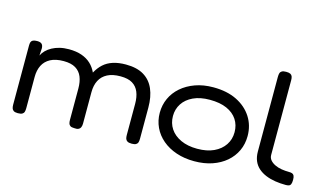

<svg xmlns="http://www.w3.org/2000/svg" viewBox="-84 -964 2119 1244"><g transform="rotate(15 976.0 -342.0)"><path d="M92 10Q73 10 64 4Q55 -2 52 -12Q49 -22 49 -36V-432Q49 -446 52 -455Q55 -464 64.5 -469Q74 -474 93 -474Q115 -474 124.5 -464.5Q134 -455 134 -435L131 -387Q140 -406 156 -422Q172 -438 194 -450Q216 -462 244 -469Q272 -476 306 -476Q356 -476 392.5 -463Q429 -450 454 -426.5Q479 -403 494 -370Q513 -405 539 -428.5Q565 -452 602 -464Q639 -476 688 -476Q762 -476 808.5 -448Q855 -420 877.5 -368Q900 -316 900 -244V-35Q900 -21 897 -11Q894 -1 884.5 4.5Q875 10 856 10Q836 10 826.5 4Q817 -2 814 -12Q811 -22 811 -36V-245Q811 -291 797.5 -324Q784 -357 754.5 -375Q725 -393 674 -393Q621 -393 586.5 -375Q552 -357 535 -324Q518 -291 518 -245V-34Q518 -20 513.5 -9.5Q509 1 498.5 6Q488 11 470 9Q452 9 443.5 3Q435 -3 432.5 -13Q430 -23 430 -36V-245Q430 -291 416.5 -324Q403 -357 373 -375Q343 -393 293 -393Q239 -393 204.5 -374.5Q170 -356 153.5 -323Q137 -290 137 -245V-35Q137 -21 134 -11Q131 -1 121.5 4.5Q112 10 92 10Z M1276 15Q1210 15 1155.5 -3.5Q1101 -22 1061.5 -55.5Q1022 -89 1001 -134Q980 -179 980 -231Q980 -283 1000.5 -328Q1021 -373 1060 -407Q1099 -441 1153 -460.5Q1207 -480 1274 -480Q1366 -480 1431.5 -447.5Q1497 -415 1533 -359Q1569 -303 1569 -232Q1569 -178 1548 -133Q1527 -88 1488.5 -55Q1450 -22 1396.5 -3.5Q1343 15 1276 15ZM1274 -68Q1339 -68 1385 -89.5Q1431 -111 1456 -148.5Q1481 -186 1481 -234Q1481 -282 1457 -318.5Q1433 -355 1387 -375.5Q1341 -396 1273 -396Q1208 -396 1162 -374.5Q1116 -353 1092 -316Q1068 -279 1068 -233Q1068 -185 1092.5 -148Q1117 -111 1163.5 -89.5Q1210 -68 1274 -68Z M1889 10Q1852 10 1817.5 4.5Q1783 -1 1754 -13Q1725 -25 1703.5 -44Q1682 -63 1670.5 -90Q1659 -117 1659 -153V-653Q1659 -668 1662 -678Q1665 -688 1674.5 -693.5Q1684 -699 1703 -699Q1722 -699 1731.5 -694Q1741 -689 1744.5 -679Q1748 -669 1748 -655V-154Q1748 -134 1760 -119.5Q1772 -105 1792.5 -95Q1813 -85 1838 -81Q1863 -77 1888 -77Q1901 -77 1909.5 -74Q1918 -71 1922.5 -62Q1927 -53 1927 -34Q1927 -14 1922.5 -4.5Q1918 5 1909 7.5Q1900 10 1889 10Z"/></g></svg>

Font: Fredoka SemiExpanded
Style: Regular
Weight: 400
Width: 6
Designer: Ben Nathan
Foundry: Milena B. Brandão, Ben Nathan
Version: Version 2.001